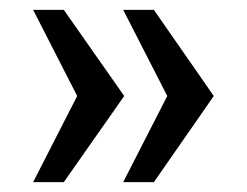

<svg xmlns="http://www.w3.org/2000/svg" viewBox="-20 -531 499 388"><path d="M231 -337 109 -163H47L136 -337L47 -511H109ZM412 -337 291 -163H229L318 -337L229 -511H291Z"/></svg>

Font: Chivo
Style: Bold
Weight: 700
Designer: Hector Gatti
Foundry: Omnibus-Type
Version: Version 1.007;PS 001.007;hotconv 1.0.88;makeotf.lib2.5.64775